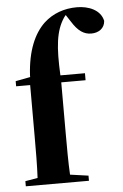

<svg xmlns="http://www.w3.org/2000/svg" viewBox="-53 -779 524 818"><g transform="rotate(-5 209.0 -370.5)"><path d="M24 0H294V-22L216 -33C213 -85 213 -155 213 -209V-428H317V-458H212C206 -579 213 -648 249 -702C252 -706 254 -709 257 -712L276 -683C302 -641 327 -624 359 -624C390 -624 416 -641 418 -673C408 -721 356 -741 307 -741C253 -741 204 -724 165 -688C120 -645 89 -574 83 -470V-462L20 -450V-428H80V-209C80 -154 80 -83 77 -31L24 -22Z"/></g></svg>

Font: Source Serif 4 Display
Style: Bold
Weight: 700
Designer: Frank Grießhammer
Foundry: Adobe Systems Incorporated
Version: Version 4.004;hotconv 1.0.117;makeotfexe 2.5.65602